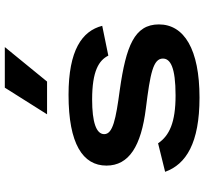

<svg xmlns="http://www.w3.org/2000/svg" viewBox="-46 -812 870 818"><g transform="rotate(-90 389.0 -403.0)"><path d="M394 -546C185 -546 92.5 -485 92.5 -384.5C92.5 -288.5 175.5 -236.5 336.5 -216.5C485.5 -198 548.5 -185.5 548.5 -144C548.5 -112.5 512 -90 391.5 -90C276 -90 220 -116.5 187.5 -164.5L66 -134.5C98 -45 189 12 382 12C588 12 694 -53.5 694 -161C694 -265.5 601 -301 416 -327.5C288.5 -344.5 226.5 -357.5 226.5 -394C226.5 -428 277.5 -445.5 374 -445.5C496 -445.5 541 -416.5 561 -376.5L688 -402.5C666 -488.5 584 -546 394 -546ZM311 -637.5 424.5 -817.5H597.5L450.5 -637.5Z"/></g></svg>

Font: Monaspace Neon Wide
Style: Bold
Weight: 700
Width: 7
Designer: Riley Cran & the Lettermatic Team
Foundry: Lettermatic
Version: Version 1.000 (Monaspace Neon)